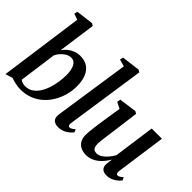

<svg xmlns="http://www.w3.org/2000/svg" viewBox="-117 -1218 1628 1628"><g transform="rotate(45 697.0 -404.0)"><path d="M210.5 -466.5Q225.5 -489.5 248.8 -508.8Q272 -528 301.2 -539.5Q330.5 -551 363.5 -551Q416 -551 452 -527Q488 -503 506.5 -457.5Q525 -412 525 -347.5Q525 -294.5 511 -242.8Q497 -191 470.2 -145.2Q443.5 -99.5 404.8 -64.5Q366 -29.5 315.5 -9.5Q265 10.5 204.5 10.5Q174.5 10.5 143 3.5Q111.5 -3.5 89.5 -12L23 7.5L127.5 -748.5L73.5 -767.5L80.5 -797.5L236.5 -817L257.5 -804ZM154 -57Q164 -48 179.2 -42.8Q194.5 -37.5 213.5 -37.5Q251.5 -37.5 281 -56.5Q310.5 -75.5 332 -107.8Q353.5 -140 367.5 -181Q381.5 -222 388.2 -266.5Q395 -311 395 -353Q395 -413 376.2 -449.5Q357.5 -486 319 -486Q294 -486 270.8 -472.2Q247.5 -458.5 229.2 -437.8Q211 -417 200.5 -395Z M709.5 -90.5Q707.5 -73.5 712 -65Q716.5 -56.5 726 -56.5Q735 -56.5 746 -62Q757 -67.5 774 -83.5L786 -57.5Q777.5 -45.5 760 -29.8Q742.5 -14 716 -1.8Q689.5 10.5 653.5 10.5Q635 10.5 619 4.2Q603 -2 593.5 -16.2Q584 -30.5 584 -53.5Q584 -58 584.8 -65.2Q585.5 -72.5 586.5 -80.5Q587.5 -88.5 588.5 -95L686 -749L622 -766.5L629 -796.5L794.5 -817.5L815 -804.5Z M988.5 10.5Q956 10.5 928.5 -2Q901 -14.5 884.5 -40.8Q868 -67 867.5 -109Q867.5 -125 869.5 -146.8Q871.5 -168.5 874.5 -193Q877.5 -217.5 880.8 -241.2Q884 -265 887 -284.5L915.5 -468L859 -496L864.5 -527.5L1023.5 -549.5L1044.5 -537L1011.5 -286Q1008.5 -266 1005.5 -243.5Q1002.5 -221 999.8 -199.8Q997 -178.5 995 -160.2Q993 -142 993 -129.5Q993 -105 998.5 -90.2Q1004 -75.5 1015.5 -69Q1027 -62.5 1044 -62.5Q1068 -62.5 1092 -78Q1116 -93.5 1137.5 -118.5Q1159 -143.5 1174.5 -172L1226 -543H1348.5L1285.5 -92Q1283 -74 1288 -65.2Q1293 -56.5 1302.5 -56.5Q1311.5 -56.5 1322.8 -62.8Q1334 -69 1350 -83.5L1362.5 -57Q1355 -46 1337.2 -30.2Q1319.5 -14.5 1293.5 -2.2Q1267.5 10 1236 10Q1200.5 10 1183.8 -6.2Q1167 -22.5 1166.5 -48.5Q1166 -52 1166.8 -59.5Q1167.5 -67 1168.8 -76.8Q1170 -86.5 1171.2 -96.5Q1172.5 -106.5 1174 -114.5L1172 -115.5Q1158 -91.5 1139.8 -69Q1121.5 -46.5 1098.8 -28.5Q1076 -10.5 1048.5 0Q1021 10.5 988.5 10.5Z"/></g></svg>

Font: Merriweather 60pt SemiBold
Style: Italic
Weight: 600
Italic angle: -7.8°
Version: Version 2.101